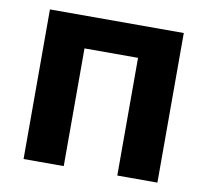

<svg xmlns="http://www.w3.org/2000/svg" viewBox="-66 -618 745 690"><g transform="rotate(10 306.5 -273.0)"><path d="M550.8 -545.9V0H404.4V-429.5H209V0H62.4V-545.9Z"/></g></svg>

Font: Inter Variable LoSnoCo
Style: Regular
Weight: 400
Designer: Rasmus Andersson
Foundry: rsms
Version: Version 4.000;git-a52131595; featfreeze: case,dlig,ss01,ss02